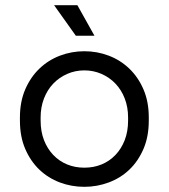

<svg xmlns="http://www.w3.org/2000/svg" viewBox="-20 -708 652 742"><path d="M555 -242Q555 -180 534.5 -132.5Q514 -85 480 -52.5Q446 -20 400.5 -3Q355 14 306 14Q256 14 211 -3Q166 -20 132 -52.5Q98 -85 77.5 -132.5Q57 -180 57 -242V-254Q57 -315 77.5 -362.5Q98 -410 132.5 -443Q167 -476 212 -493Q257 -510 306 -510Q355 -510 400 -493Q445 -476 479.5 -443Q514 -410 534.5 -362.5Q555 -315 555 -254ZM306 -60Q342 -60 372.5 -72.5Q403 -85 426 -109Q449 -133 462 -166.5Q475 -200 475 -242V-254Q475 -294 462 -327.5Q449 -361 426 -385Q403 -409 372 -422.5Q341 -436 306 -436Q271 -436 240 -422.5Q209 -409 186 -385Q163 -361 150 -327.5Q137 -294 137 -254V-242Q137 -200 150 -166.5Q163 -133 186 -109Q209 -85 239.5 -72.5Q270 -60 306 -60ZM279 -688 345 -570H273L189 -688Z"/></svg>

Font: Space Mono
Style: Regular
Weight: 400
Monospace: yes
Designer: Colophon Foundry / Benjamin Critton
Foundry: Colophon Foundry
Version: Version 1.000;PS 1.003;hotconv 1.0.81;makeotf.lib2.5.63406